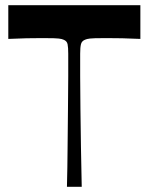

<svg xmlns="http://www.w3.org/2000/svg" viewBox="-20 -720 573 740"><path d="M238 0Q240 -76 240.5 -153.5Q241 -231 242 -301Q243 -371 243 -426.5Q243 -482 243 -513Q243 -537 240.5 -549.5Q238 -562 225 -567Q219 -570 206 -571.5Q193 -573 157 -573Q148 -573 129 -573Q110 -573 81.5 -572.5Q53 -572 12 -570V-700H521V-570Q481 -572 451.5 -572.5Q422 -573 403.5 -573Q385 -573 376 -573Q340 -573 327 -571.5Q314 -570 308 -567Q295 -562 292 -549.5Q289 -537 289 -513Q289 -482 289 -426.5Q289 -371 290 -301Q291 -231 292 -153.5Q293 -76 295 0Z"/></svg>

Font: Ojuju SemiBold
Style: Regular
Weight: 600
Designer: Chisaokwu Joboson, Mirko Velimirovic
Foundry: Udi Foundry
Version: Version 1.000